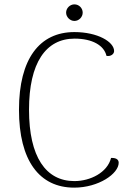

<svg xmlns="http://www.w3.org/2000/svg" viewBox="-20 -848 621 880"><path d="M321 -752C342 -752 359 -770 359 -790C359 -811 342 -828 321 -828C301 -828 283 -811 283 -790C283 -770 301 -752 321 -752ZM320 12C432 12 524 -52 524 -102C524 -120 507 -125 489 -124C472 -57 394 -18 321 -18C190 -18 113 -129 113 -345C113 -560 190 -671 322 -671C403 -671 457 -640 468 -592C487 -588 503 -600 503 -614C503 -656 428 -701 321 -701C161 -701 67 -578 67 -345C67 -111 161 12 320 12Z"/></svg>

Font: Arima Koshi ExtraLight
Style: Regular
Weight: 275
Designer: Joana Correia and Natanael Gama
Foundry: NDISCOVER
Version: Version 1.019;PS 001.019;hotconv 1.0.88;makeotf.lib2.5.64775